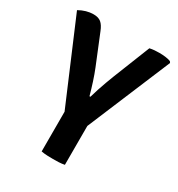

<svg xmlns="http://www.w3.org/2000/svg" viewBox="-166 -800 851 916"><g transform="rotate(30 259.0 -342.5)"><path d="M195.5 -292H323.5V0Q308.5 3 291.2 3.8Q274 4.5 260 4.5Q247.5 4.5 229 3.8Q210.5 3 195.5 0ZM394.5 -683Q408 -686 421.2 -687Q434.5 -688 447.5 -688Q464 -688 480.5 -686Q497 -684 510 -679L515 -671.5L315.5 -195H205.5L4.5 -668Q23.5 -679 43.8 -684.8Q64 -690.5 83.5 -690.5Q110.5 -690.5 125.5 -678Q140.5 -665.5 151.5 -637.5L218 -474.5Q229.5 -446 240.8 -411.2Q252 -376.5 261.5 -342H266.5Q272.5 -364 280.8 -388.8Q289 -413.5 297.5 -436.8Q306 -460 313 -478Z"/></g></svg>

Font: Signika Negative Light SemiBold
Style: Regular
Weight: 600
Version: Version 2.001